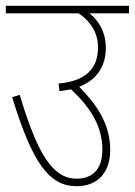

<svg xmlns="http://www.w3.org/2000/svg" viewBox="-20 -642 465 662"><path d="M0 -622V-596H251C297 -565 318 -524 318 -479C318 -406 276 -362 182 -354L185 -328C199 -329 213 -332 225 -334C290 -273 333 -208 333 -127C333 -49 290 -26 244 -26C161 -26 109 -112 48 -315L22 -307C92 -77 151 0 244 0C316 0 360 -46 360 -125C360 -217 311 -284 253 -343C316 -367 345 -416 345 -478C345 -526 324 -568 289 -596H425V-622Z"/></svg>

Font: Noto Sans Condensed Thin
Style: Regular
Weight: 100
Width: 3
Designer: Monotype Design Team
Foundry: Monotype Imaging Inc.
Version: Version 2.013